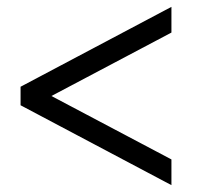

<svg xmlns="http://www.w3.org/2000/svg" viewBox="-20 -530 576 560"><path d="M480 10 40 -223V-277L480 -510V-435L130 -250L480 -65Z"/></svg>

Font: Homenaje
Style: Regular
Weight: 400
Designer: Constanza Artigas Preller, Agustina Mingote
Foundry: Constanza Artigas Preller, Agustina Mingote
Version: Version 1.100